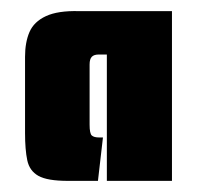

<svg xmlns="http://www.w3.org/2000/svg" viewBox="-20 -675 354 345"><path d="M102 -350Q65 -350 49 -359Q33 -368 29 -387Q25 -406 25 -436V-573Q25 -599 33 -617.5Q41 -636 62.5 -646Q84 -656 122 -655H289V-350H172V-577H157Q149 -577 145 -573Q141 -569 141 -559V-451Q141 -435 145 -431.5Q149 -428 158 -428H165L156 -350Z"/></svg>

Font: Smooch Sans Thin Black
Style: Regular
Weight: 900
Version: Version 1.010